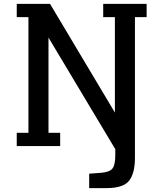

<svg xmlns="http://www.w3.org/2000/svg" viewBox="-20 -750 829 986"><path d="M510 -662H570V-172L237 -730H66V-662H126V-68H66V0H289V-68H229V-557L572 16V48Q572 95 558.5 114Q545 133 503 137L438 142V216H527Q613 216 643 178Q673 140 673 60V-662H733V-730H510Z"/></svg>

Font: Glegoo
Style: Bold
Weight: 700
Version: Version 2.0.1; ttfautohint (v0.9) -r 48 -G 60